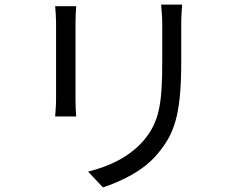

<svg xmlns="http://www.w3.org/2000/svg" viewBox="-20 -778 1040 839"><path d="M221 -751C223 -732 225 -697 225 -679V-346C225 -316 222 -284 221 -269H313C311 -287 310 -320 310 -345V-679C310 -703 311 -732 313 -751ZM684 -758C686 -734 689 -705 689 -672V-514C689 -325 677 -244 605 -161C543 -91 457 -51 365 -28L430 41C503 16 603 -27 668 -105C740 -191 772 -270 772 -510V-672C772 -705 774 -734 776 -758Z"/></svg>

Font: Squished Noto Sans CJK JP Regular
Style: Regular
Weight: 400
Designer: Ryoko NISHIZUKA (kana & ideographs); Paul D. Hunt (Latin, Greek & Cyrillic); Wenlong ZHANG (bopomofo); Sandoll Communica
Foundry: Adobe Systems Incorporated
Version: Version 1.004;PS 1.004;hotconv 1.0.82;makeotf.lib2.5.63406